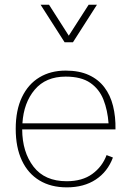

<svg xmlns="http://www.w3.org/2000/svg" viewBox="-20 -786 549 811"><path d="M73.7 -239.3H467.8Q468.8 -293 457.5 -338.4Q446.3 -383.8 420.9 -417.2Q395.5 -450.7 355 -469.2Q314.5 -487.8 257.3 -487.8Q193.8 -487.8 146.5 -459.2Q99.1 -430.7 72.8 -375.7Q46.4 -320.8 46.4 -241.7Q46.4 -163.6 72.3 -108.4Q98.1 -53.2 146.5 -23.9Q194.8 5.4 262.2 5.4Q334.5 5.4 384.5 -27.6Q434.6 -60.5 457 -120.6L430.2 -130.9Q412.1 -82 369.9 -51.3Q327.6 -20.5 261.7 -20.5Q168.9 -20.5 121.6 -82Q74.2 -143.6 73.7 -239.3ZM74.7 -265.1Q80.1 -352.1 126.7 -407.2Q173.3 -462.4 257.3 -462.4Q323.2 -462.4 361.3 -436Q399.4 -409.7 417 -365Q434.6 -320.3 438.5 -265.1ZM151.4 -766.1 252.9 -607.4H288.1L389.6 -766.1H354.5L270.5 -635.3L187 -766.1Z"/></svg>

Font: Estedad-FD-VF Thin
Style: Regular
Weight: 100
Designer: Amin Abedi
Version: Version 5.0